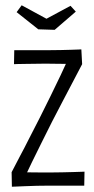

<svg xmlns="http://www.w3.org/2000/svg" viewBox="-20 -703 356 727"><path d="M64 -10 24 -51Q39 -81 55.5 -111.5Q72 -142 90 -178Q108 -214 131 -258Q152 -300 171.5 -339.5Q191 -379 209.5 -418Q228 -457 246 -497L291 -460Q271 -422 253 -387.5Q235 -353 216.5 -318Q198 -283 177 -242Q156 -200 137.5 -163Q119 -126 101 -89Q83 -52 64 -10ZM25 4 24 -51Q24 -51 40.5 -51Q57 -51 81.5 -50.5Q106 -50 132 -50Q158 -50 176 -50Q194 -50 215.5 -50.5Q237 -51 256 -51.5Q275 -52 287.5 -52.5Q300 -53 300 -53L299 0Q299 0 285 0Q271 0 249 0Q227 0 203.5 0Q180 0 161 0Q142 0 119 0.5Q96 1 74.5 2Q53 3 39 3.5Q25 4 25 4ZM33 -460 34 -513Q34 -513 47.5 -513Q61 -513 82 -513Q103 -513 126 -513Q149 -513 168 -513Q190 -513 210.5 -513.5Q231 -514 249 -514.5Q267 -515 277.5 -515.5Q288 -516 288 -516L291 -460Q291 -460 276.5 -460.5Q262 -461 239.5 -461Q217 -461 193.5 -461.5Q170 -462 152 -462Q134 -462 113 -461.5Q92 -461 74 -461Q56 -461 44.5 -460.5Q33 -460 33 -460ZM187 -590 125 -592 43 -657 62 -683 156 -632 247 -681 267 -659Z"/></svg>

Font: Truculenta Light
Style: Regular
Weight: 300
Version: Version 1.002